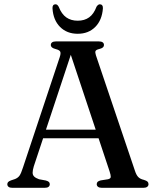

<svg xmlns="http://www.w3.org/2000/svg" viewBox="-20 -898 748 918"><path d="M171.5 -278H468L471.5 -237H166.5ZM218 -17.5Q218 -9.5 212.2 -4.8Q206.5 0 193.5 0H39Q26.5 0 20.8 -4.8Q15 -9.5 15 -17Q15 -23 18.5 -27.2Q22 -31.5 32.5 -35.5L52 -42Q66.5 -48 73.8 -58.8Q81 -69.5 90 -97.5L265.5 -624.5Q271.5 -642.5 268.2 -650.5Q265 -658.5 247.5 -663Q234 -666.5 228.5 -671.2Q223 -676 223 -683Q223 -691 229.2 -695.5Q235.5 -700 247.5 -700H452.5Q465 -700 471 -695.5Q477 -691 477 -683.5Q477 -676 471.8 -671.2Q466.5 -666.5 454 -663.5Q439.5 -660 436.8 -654Q434 -648 438.5 -634L625 -82Q631.5 -61.5 640.8 -51.8Q650 -42 668 -38Q681 -34 685.5 -29.5Q690 -25 690 -17.5Q690 -9.5 683.8 -4.8Q677.5 0 665.5 0H467Q455 0 448.8 -4.8Q442.5 -9.5 442.5 -17.5Q442.5 -24.5 447 -28.8Q451.5 -33 461.5 -35.5L496.5 -41Q509 -44 509.5 -52Q510 -60 504 -78.5L312.5 -654L327 -661.5L141.5 -102.5Q136 -84 136 -72.5Q136 -61 143.5 -53.8Q151 -46.5 166.5 -41L199 -35Q208.5 -32.5 213.2 -28.5Q218 -24.5 218 -17.5ZM351.5 -799Q384 -799 406.2 -815Q428.5 -831 441.5 -866Q445.5 -872 449.5 -874.8Q453.5 -877.5 457.5 -877.5Q464.5 -877.5 468.5 -872.5Q472.5 -867.5 472 -858Q468 -802 435.5 -769.2Q403 -736.5 351.5 -736.5Q300 -736.5 267.2 -769.2Q234.5 -802 231 -858Q230.5 -867.5 234.2 -872.5Q238 -877.5 245 -877.5Q250 -877.5 253.5 -874.8Q257 -872 260.5 -866Q274.5 -830.5 297 -814.8Q319.5 -799 351.5 -799Z"/></svg>

Font: Fraunces 20pt
Style: Regular
Weight: 400
Version: Version 1.000;[b76b70a41]